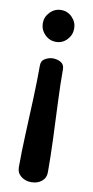

<svg xmlns="http://www.w3.org/2000/svg" viewBox="-86 -772 393 814"><g transform="rotate(10 110.5 -364.5)"><path d="M110 6Q85 6 66.5 -8.5Q48 -23 48 -48Q48 -115 51.5 -192Q55 -269 58 -346Q61 -423 61 -489Q61 -509 78 -518Q95 -527 110 -527Q130 -527 145 -518Q160 -509 160 -489Q160 -423 163.5 -346Q167 -269 170 -192Q173 -115 173 -48Q173 -23 155 -8.5Q137 6 110 6ZM110 -598Q82 -598 62 -618.5Q42 -639 42 -667Q42 -694 62 -714.5Q82 -735 110 -735Q138 -735 157.5 -714.5Q177 -694 177 -667Q177 -639 157.5 -618.5Q138 -598 110 -598Z"/></g></svg>

Font: Dosis ExtraLight
Style: Bold
Weight: 700
Version: Version 3.001; ttfautohint (v1.8.2)